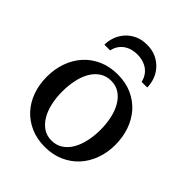

<svg xmlns="http://www.w3.org/2000/svg" viewBox="-200 -815 944 944"><g transform="rotate(45 272.0 -343.5)"><path d="M405.8 -241.2Q405.8 -282.2 397.7 -319.8Q389.6 -357.4 373 -386.2Q356.4 -415 331.5 -432.1Q306.6 -449.2 272.9 -449.2Q238.3 -449.2 212.9 -432.1Q187.5 -415 171.1 -386.2Q154.8 -357.4 147 -319.8Q139.2 -282.2 139.2 -241.2Q139.2 -200.7 147.2 -163.1Q155.3 -125.5 171.9 -96.7Q188.5 -67.9 213.4 -50.5Q238.3 -33.2 272 -33.2Q306.2 -33.2 331.5 -50.3Q356.9 -67.4 373.3 -96.2Q389.6 -125 397.7 -162.6Q405.8 -200.2 405.8 -241.2ZM509.8 -240.2Q509.8 -187 492.9 -140.9Q476.1 -94.7 445.1 -60.8Q414.1 -26.9 369.9 -7.3Q325.7 12.2 271 12.2Q216.3 12.2 172.4 -7.1Q128.4 -26.4 97.7 -60.1Q66.9 -93.8 50.5 -139.9Q34.2 -186 34.2 -240.2Q34.2 -293.5 50.8 -339.8Q67.4 -386.2 98.6 -420.7Q129.9 -455.1 174.1 -474.6Q218.3 -494.1 273.9 -494.1Q329.6 -494.1 373.5 -474.1Q417.5 -454.1 447.8 -419.7Q478 -385.3 493.9 -339.1Q509.8 -293 509.8 -240.2ZM381.8 -550.8Q377 -572.3 366.2 -587.6Q355.5 -603 340.6 -612.8Q325.7 -622.6 308.1 -627.2Q290.5 -631.8 272 -631.8Q253.4 -631.8 235.8 -627.2Q218.3 -622.6 203.6 -612.8Q189 -603 178.2 -587.6Q167.5 -572.3 163.1 -550.8H123Q123 -577.1 132.3 -603.5Q141.6 -629.9 160.2 -651.1Q178.7 -672.4 206.5 -685.8Q234.4 -699.2 272 -699.2Q309.1 -699.2 336.9 -685.8Q364.7 -672.4 383.5 -651.1Q402.3 -629.9 411.6 -603.5Q420.9 -577.1 420.9 -550.8Z"/></g></svg>

Font: Charis SIL Viet
Style: Regular
Weight: 400
Foundry: SIL International
Version: Version 5.000